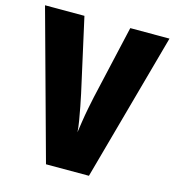

<svg xmlns="http://www.w3.org/2000/svg" viewBox="-107 -897 813 894"><g transform="rotate(15 300.0 -450.0)"><path d="M600 -807 403 -93H196L0 -807H190L269 -452Q274 -429 280.5 -395.5Q287 -362 292.5 -329Q298 -296 299 -275Q302 -296 307 -329Q312 -362 318.5 -395Q325 -428 330 -451L411 -807Z"/></g></svg>

Font: Noto Sans Kannada UI Condensed Black
Style: Regular
Weight: 900
Width: 3
Designer: Jelle Bosma - Monotype Design Team
Foundry: Monotype Imaging Inc.
Version: Version 2.005; ttfautohint (v1.8.4.7-5d5b)